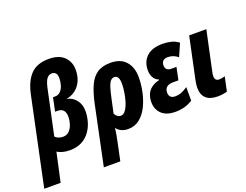

<svg xmlns="http://www.w3.org/2000/svg" viewBox="-196 -1062 2051 1598"><g transform="rotate(-20 829.0 -262.5)"><path d="M-52 238 111 -535Q135 -649 191 -707Q247 -765 351 -765Q441 -765 487 -719.5Q533 -674 533 -604Q533 -525 493 -470.5Q453 -416 378 -401Q429 -392 460.5 -351.5Q492 -311 492 -254Q492 -207 478.5 -160Q465 -113 437 -74.5Q409 -36 365 -13Q321 10 260 10Q224 10 195 2Q166 -6 149 -18L93 238ZM244 -115Q280 -115 301.5 -139Q323 -163 332.5 -195.5Q342 -228 342 -256Q342 -334 273 -334H252L277 -453H296Q325 -453 344 -473Q363 -493 372 -523.5Q381 -554 381 -585Q381 -615 368.5 -629Q356 -643 336 -643Q308 -643 290.5 -620.5Q273 -598 261 -545L175 -142Q185 -130 204 -122.5Q223 -115 244 -115Z M585 -286Q604 -374 631 -435Q658 -496 703.5 -527.5Q749 -559 822 -559Q913 -559 959 -506Q1005 -453 1005 -366Q1005 -306 991.5 -240.5Q978 -175 950.5 -118Q923 -61 879.5 -25.5Q836 10 777 10Q742 10 716 -2.5Q690 -15 674 -37Q672 -12 667 15.5Q662 43 657 68L621 240H475ZM756 -115Q777 -115 793 -133.5Q809 -152 821 -182Q833 -212 840.5 -246Q848 -280 851.5 -311Q855 -342 855 -363Q855 -436 813 -436Q795 -436 781 -422Q767 -408 755.5 -373Q744 -338 731 -277L704 -152Q712 -136 725 -125.5Q738 -115 756 -115Z M1195 10Q1109 10 1067 -36.5Q1025 -83 1033 -157Q1039 -211 1071.5 -242.5Q1104 -274 1155 -285L1156 -290Q1122 -303 1106.5 -336.5Q1091 -370 1096 -414Q1102 -479 1149 -519Q1196 -559 1283 -559Q1324 -559 1360.5 -550Q1397 -541 1426 -518L1377 -407Q1356 -424 1334.5 -432Q1313 -440 1288 -440Q1236 -440 1232 -394Q1229 -371 1241 -355Q1253 -339 1284 -339H1329L1306 -228H1259Q1189 -228 1183 -173Q1180 -144 1193.5 -128Q1207 -112 1235 -112Q1267 -112 1293 -122.5Q1319 -133 1348 -153V-33Q1282 10 1195 10Z M1567 10Q1499 9 1465.5 -23Q1432 -55 1432 -115Q1432 -142 1439 -177L1518 -549H1670L1594 -193Q1590 -174 1590 -161Q1590 -119 1629 -119Q1653 -119 1680 -128L1653 -2Q1634 4 1611 7Q1588 10 1567 10Z"/></g></svg>

Font: Noto Sans Condensed ExtraBold
Style: Italic
Weight: 800
Width: 3
Italic angle: -12°
Designer: Monotype Design Team
Foundry: Monotype Imaging Inc.
Version: Version 2.013; ttfautohint (v1.8.4.7-5d5b)